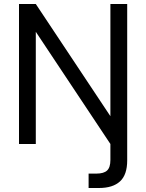

<svg xmlns="http://www.w3.org/2000/svg" viewBox="-20 -720 731 960"><path d="M75 0V-700H159L532 -139V-700H616V82Q616 154 580 187Q544 220 475 220H423V148H462Q499 148 515.5 132.5Q532 117 532 80V0L159 -561V0Z"/></svg>

Font: DM Sans
Style: Regular
Weight: 400
Designer: Colophon Foundry, Jonny Pinhorn
Foundry: Colophon Foundry
Version: Version 4.004; ttfautohint (v1.8.4.7-5d5b)